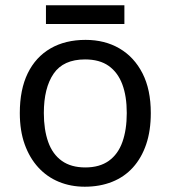

<svg xmlns="http://www.w3.org/2000/svg" viewBox="-20 -748 645 727"><path d="M551 -320Q551 -253 533.5 -201.5Q516 -150 483.5 -114Q451 -78 404.5 -59.5Q358 -41 301 -41Q248 -41 203 -59.5Q158 -78 125 -114Q92 -150 73.5 -201.5Q55 -253 55 -320Q55 -409 85 -470.5Q115 -532 171 -564.5Q227 -597 304 -597Q377 -597 432.5 -564.5Q488 -532 519.5 -470.5Q551 -409 551 -320ZM146 -320Q146 -257 162.5 -210.5Q179 -164 214 -139Q249 -114 303 -114Q357 -114 392 -139Q427 -164 443.5 -210.5Q460 -257 460 -320Q460 -384 443 -429Q426 -474 391.5 -498.5Q357 -523 302 -523Q220 -523 183 -469Q146 -415 146 -320ZM451 -728V-657H154V-728Z"/></svg>

Font: Noto Sans Tamil UI
Style: Regular
Weight: 400
Designer: Jelle Bosma - Monotype Design Team
Foundry: Monotype Imaging Inc.
Version: Version 2.004